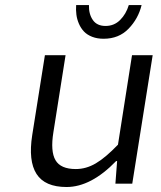

<svg xmlns="http://www.w3.org/2000/svg" viewBox="-20 -729 640 762"><path d="M391.1 -575.2Q365.7 -575.2 345.7 -583Q325.7 -590.8 313.2 -604Q300.8 -617.2 293.2 -634.8Q285.6 -652.3 283.2 -670.9Q280.8 -689.5 282.2 -709H333Q332 -673.3 348.4 -649.7Q364.7 -626 398.9 -626Q433.1 -626 456.8 -649.7Q480.5 -673.3 491.2 -709H542Q528.8 -654.8 490.2 -615Q451.7 -575.2 391.1 -575.2ZM244.1 13.2Q158.2 13.2 125 -38.6Q91.8 -90.3 107.9 -192.9L158.2 -509.8H240.2L191.9 -204.1Q179.7 -128.4 200.2 -93.3Q220.7 -58.1 280.8 -58.1Q321.8 -58.1 360.1 -80.6Q398.4 -103 448.2 -154.8L503.9 -509.8H585.9L504.9 0H438L444.8 -89.8H440.9Q341.3 13.2 244.1 13.2Z"/></svg>

Font: Office Code Pro Italic
Style: Regular
Weight: 400
Italic angle: -9°
Designer: Nathan Rutzky & Paul D. Hunt
Foundry: Adobe Systems Incorporated
Version: Version 1.004;PS 001.004;hotconv 1.0.70;makeotf.lib2.5.58329